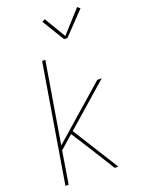

<svg xmlns="http://www.w3.org/2000/svg" viewBox="-175 -1044 850 1126"><g transform="rotate(-20 250.0 -481.0)"><path d="M31 0 153 -735H173L89 -231L419 -520H447L181 -287L361 0H339L233 -169L166 -274L84 -202L51 0ZM318 -811 233 -950 251 -960 331 -826 454 -962 470 -948 339 -811Z"/></g></svg>

Font: Iosevka SS04 Thin Oblique
Style: Regular
Weight: 100
Italic angle: -9°
Monospace: yes
Designer: Belleve Invis
Foundry: Belleve Invis
Version: Version 19.0.0; ttfautohint (v1.8.4)